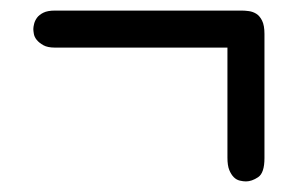

<svg xmlns="http://www.w3.org/2000/svg" viewBox="-20 -380 565 363"><path d="M43 -325Q43 -329 44.5 -335Q46 -341 50 -346.5Q54 -352 62 -356Q70 -360 84 -360H437Q443 -360 450.5 -359Q458 -358 464.5 -354Q471 -350 475.5 -341Q480 -332 480 -316V-81Q480 -53 468 -45Q456 -37 445 -37Q440 -37 433.5 -38.5Q427 -40 422 -45Q417 -50 413.5 -58.5Q410 -67 410 -82V-290H84Q70 -290 62 -294.5Q54 -299 49.5 -304.5Q45 -310 44 -316Q43 -322 43 -325Z"/></svg>

Font: CMU Typewriter Custom
Style: Regular
Weight: 500
Monospace: yes
Version: Version 0.7.0